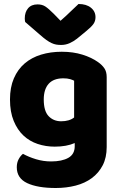

<svg xmlns="http://www.w3.org/2000/svg" viewBox="-20 -760 607 961"><path d="M289 -501Q346 -501 392.5 -486.5Q439 -472 471 -449Q491 -435 502.5 -418Q514 -401 514 -374V-24Q514 29 494 67.5Q474 106 439.5 131.5Q405 157 358.5 169Q312 181 259 181Q168 181 116 156.5Q64 132 64 77Q64 54 73.5 36.5Q83 19 95 10Q124 26 160.5 37Q197 48 236 48Q290 48 322 30Q354 12 354 -28V-44Q313 -26 254 -26Q209 -26 168.5 -39.5Q128 -53 97.5 -81.5Q67 -110 48.5 -155Q30 -200 30 -262Q30 -323 49.5 -368Q69 -413 103.5 -442.5Q138 -472 185.5 -486.5Q233 -501 289 -501ZM351 -356Q344 -360 330.5 -364Q317 -368 297 -368Q248 -368 223.5 -340.5Q199 -313 199 -262Q199 -204 223.5 -178.5Q248 -153 286 -153Q327 -153 351 -172ZM283 -656Q316 -685 335 -704Q354 -723 373 -740Q412 -740 435 -721.5Q458 -703 458 -674Q458 -654 447 -639Q436 -624 410 -603L365 -566Q347 -552 327.5 -543.5Q308 -535 286 -535Q272 -535 261 -537Q250 -539 238 -544.5Q226 -550 212 -560Q198 -570 180 -586L106 -650Q105 -655 104.5 -659Q104 -663 104 -668Q104 -699 120.5 -718.5Q137 -738 168 -738Q191 -738 207 -727.5Q223 -717 249 -691Z"/></svg>

Font: Baloo Tamma
Style: Regular
Weight: 400
Designer: Divya Kowshik and Ek Type
Foundry: Ek Type
Version: Version 1.443;PS 1.000;hotconv 16.6.51;makeotf.lib2.5.65220;